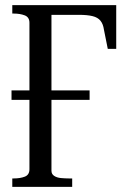

<svg xmlns="http://www.w3.org/2000/svg" viewBox="-20 -730 499 750"><path d="M25 -377H330V-340H25ZM181 -672V-63Q181 -50 191.5 -43Q202 -36 218 -34.5Q234 -33 248 -33H262V0H28V-33H34Q59 -33 77 -40Q95 -47 95 -69V-641Q95 -663 76.5 -670Q58 -677 34 -677H28V-710H434V-539H401L386 -614Q383 -636 372.5 -649Q362 -662 341.5 -667Q321 -672 289 -672Z"/></svg>

Font: Roboto Serif 120pt ExtraCondensed
Style: Regular
Weight: 400
Width: 2
Designer: Greg Gazdowicz
Foundry: Commercial Type
Version: Version 1.008